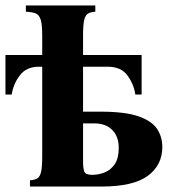

<svg xmlns="http://www.w3.org/2000/svg" viewBox="-31 -685 621 705"><path d="M79 0V-23Q96 -24 106 -30Q116 -36 120 -54.5Q124 -73 124 -110V-440H112Q66 -440 42 -408.5Q18 -377 12 -338H-11V-483H124V-555Q124 -593 119 -611Q114 -629 101.5 -635Q89 -641 64 -642V-665H319V-642Q302 -641 292 -635Q282 -629 278 -611Q274 -593 274 -555V-483H489V-338H466Q460 -377 436.5 -408.5Q413 -440 365 -440H274V-275H338Q428 -275 477 -258Q526 -241 545.5 -212Q565 -183 565 -145Q565 -79 512 -39.5Q459 0 340 0ZM274 -91Q274 -67 278.5 -55Q283 -43 308 -43Q331 -43 353.5 -52Q376 -61 390.5 -82.5Q405 -104 405 -142Q405 -184 381 -208Q357 -232 315 -232H274Z"/></svg>

Font: Bona Nova SC
Style: Bold
Weight: 700
Designer: Mateusz Machalski
Foundry: Capitalics
Version: Version 4.001; ttfautohint (v1.8.4.7-5d5b)